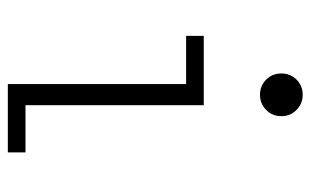

<svg xmlns="http://www.w3.org/2000/svg" viewBox="-171 -621 792 490"><g transform="rotate(90 225.0 -376.0)"><path d="M222 -643.5Q199 -643.5 183.2 -659.2Q167.5 -675 167.5 -698Q167.5 -721 183.2 -736.8Q199 -752.5 222 -752.5Q244.5 -752.5 260.5 -736.8Q276.5 -721 276.5 -698Q276.5 -675 260.5 -659.2Q244.5 -643.5 222 -643.5ZM248.5 -45H369V0H194.5V-455H71.5V-500H248.5Z"/></g></svg>

Font: League Mono Condensed UltraLight
Style: Regular
Weight: 200
Width: 1
Designer: Tyler Finck
Foundry: The League of Moveable Type / Tyler Finck
Version: Version 2.210